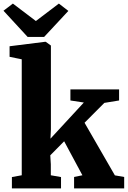

<svg xmlns="http://www.w3.org/2000/svg" viewBox="-38 -1053 714 1073"><path d="M28.5 0V-63.5L83.5 -73.5V-721.5L15.5 -735.5V-794.5L214 -819.5H217.5L246.5 -798.5V-330L244 -278L430.5 -480L355.5 -491.5V-553.5H627.5V-491.5L545 -478L434.5 -367L604 -73L656 -64V0H376V-64L422.5 -73.5L320.5 -263.5L243 -185L246 -135V-73.5L303 -63.5V0ZM116.5 -846.5 -18.5 -993 34 -1033 162.5 -935.5 291 -1033 344 -992 208.5 -846.5Z"/></svg>

Font: Merriweather 24pt Black
Style: Regular
Weight: 900
Designer: Eben Sorkin
Foundry: Eben Sorkin
Version: Version 2.100